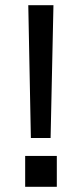

<svg xmlns="http://www.w3.org/2000/svg" viewBox="-20 -720 316 740"><path d="M99 -188 89 -700H186L175 -188ZM77 0V-119H199V0Z"/></svg>

Font: Host Grotesk Light
Style: Regular
Weight: 400
Version: Version 1.003